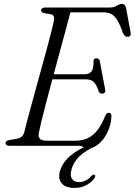

<svg xmlns="http://www.w3.org/2000/svg" viewBox="-20 -738 682 972"><path d="M219 -362H408Q431 -362 442.8 -376Q454.5 -390 453.5 -430.5Q454.5 -437 458.2 -440Q462 -443 467.5 -443Q475.5 -443 479.8 -439.2Q484 -435.5 485 -429L512.5 -284.5Q514.5 -274 510 -269Q505.5 -264 499 -263.5Q491.5 -263 486.8 -266.5Q482 -270 479 -276.5Q467.5 -312.5 453.2 -324.5Q439 -336.5 412.5 -336.5H211.5ZM377 0H26Q16.5 0 12.2 -4Q8 -8 8 -13.5Q8 -19 13 -23.2Q18 -27.5 26 -28.5L64 -35.5Q79.5 -38 88.8 -45.5Q98 -53 103 -69Q107 -87 116 -120.8Q125 -154.5 136.8 -198.2Q148.5 -242 162.2 -291.5Q176 -341 189.8 -391Q203.5 -441 216 -487Q228.5 -533 238 -570Q247.5 -607 252 -630Q256 -644.5 252.5 -654Q249 -663.5 238.5 -665.5L204 -671.5Q196.5 -673 192.2 -676.5Q188 -680 188 -685.5Q188 -692.5 193.8 -696.2Q199.5 -700 209 -700H535.5Q557 -700 571 -709Q585 -718 597.5 -718Q613.5 -718 618 -698.5L641 -574Q643.5 -563.5 639.5 -557.8Q635.5 -552 628 -551.5Q619 -551 613 -555.8Q607 -560.5 602 -572Q587.5 -614.5 573.2 -636.8Q559 -659 542.8 -667.2Q526.5 -675.5 505.5 -675.5H336.5Q328 -642.5 316 -598.5Q304 -554.5 290.2 -503.5Q276.5 -452.5 262 -399.2Q247.5 -346 233.8 -294.8Q220 -243.5 208.5 -198.8Q197 -154 188.8 -120Q180.5 -86 177 -67.5Q174 -54 176.8 -44.5Q179.5 -35 190 -30.2Q200.5 -25.5 218.5 -25.5H361Q396 -25.5 423.8 -38.2Q451.5 -51 473.5 -79.2Q495.5 -107.5 513.5 -153.5Q520 -167 530.5 -167Q544 -167 544 -151Q543.5 -120 533.2 -90.8Q523 -61.5 506 -38Q489 -14.5 468 -0.5Q447 13.5 424.5 13.5Q412.5 13.5 402.8 6.8Q393 0 377 0ZM459.5 -14.5 464.5 1Q411.5 25 381.2 54.2Q351 83.5 341.5 122Q333.5 152.5 345 168.2Q356.5 184 380 184Q396.5 184 413.5 175.8Q430.5 167.5 442.5 153Q446.5 148.5 450 147Q453.5 145.5 457.5 146Q460.5 146.5 462 150Q463.5 153.5 460 160Q449.5 180 421.5 196.8Q393.5 213.5 357.5 213.5Q313 213.5 293 190.8Q273 168 283 129.5Q291 100 312.8 74Q334.5 48 371 25.5Q407.5 3 459.5 -14.5Z"/></svg>

Font: Fraunces Light
Style: Italic
Weight: 300
Italic angle: -16°
Version: Version 1.000;[b76b70a41]